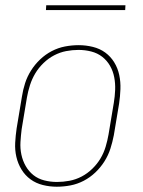

<svg xmlns="http://www.w3.org/2000/svg" viewBox="-20 -699 540 727"><path d="M195 8Q168 8 142 1.5Q116 -5 95.5 -20Q75 -35 61.5 -57Q48 -79 42 -105Q36 -131 37.5 -158.5Q39 -186 43 -213L63 -333Q67 -359 75 -384Q83 -409 97.5 -432Q112 -455 132 -474Q152 -493 176 -505.5Q200 -518 226 -523Q252 -528 278 -528Q305 -528 331.5 -521.5Q358 -515 378.5 -500Q399 -485 412.5 -463Q426 -441 431.5 -415Q437 -389 436 -361.5Q435 -334 431 -307L411 -187Q406 -161 398 -136Q390 -111 375.5 -88Q361 -65 341 -46Q321 -27 297 -14.5Q273 -2 247 3Q221 8 195 8ZM196 -10Q219 -10 243 -14.5Q267 -19 289 -30.5Q311 -42 329.5 -60Q348 -78 360.5 -99Q373 -120 380 -143.5Q387 -167 391 -190L411 -310Q415 -334 416 -358.5Q417 -383 412.5 -406.5Q408 -430 396.5 -450Q385 -470 367 -484Q349 -498 325.5 -504Q302 -510 277 -510Q254 -510 230.5 -505.5Q207 -501 185 -489.5Q163 -478 144.5 -460Q126 -442 113.5 -421Q101 -400 93.5 -376.5Q86 -353 82 -330L62 -210Q59 -186 57.5 -161.5Q56 -137 61 -113.5Q66 -90 77.5 -70Q89 -50 106.5 -36Q124 -22 147.5 -16Q171 -10 196 -10ZM154 -661 155 -679H455L454 -661Z"/></svg>

Font: Iosevka Thin Oblique
Style: Regular
Weight: 100
Italic angle: -9°
Monospace: yes
Designer: Belleve Invis
Foundry: Belleve Invis
Version: Version 32.5.0; ttfautohint (v1.8.4)